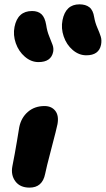

<svg xmlns="http://www.w3.org/2000/svg" viewBox="-20 -855 487 885"><path d="M377.9 -600.1Q343.8 -600.1 315.2 -624.5Q286.6 -648.9 273.7 -686.8Q260.7 -724.6 268.1 -762.2Q282.7 -835 346.2 -835Q375 -835 392.1 -821.5Q409.2 -808.1 414.1 -775.9Q418.5 -750.5 428.7 -727.1Q439 -703.6 444.3 -686.8Q449.7 -669.9 445.8 -648.9Q436 -600.1 377.9 -600.1ZM157.2 -568.8Q123.5 -568.8 94.7 -593.5Q65.9 -618.2 52.7 -656Q39.6 -693.8 46.9 -731Q61.5 -804.2 127.9 -804.2Q155.3 -804.2 171.1 -789.6Q187 -774.9 192.9 -740.2Q196.8 -711.9 206.8 -687.7Q216.8 -663.6 222.4 -647.9Q228 -632.3 225.1 -616.2Q215.8 -568.8 157.2 -568.8ZM116.2 9.8Q72.3 9.8 50.8 -19.3Q29.3 -48.3 37.1 -88.9Q48.3 -145 57.9 -202.9Q67.4 -260.7 68.8 -269Q77.6 -312.5 108.6 -339.4Q139.6 -366.2 185.1 -366.2Q217.3 -366.2 234.6 -344.5Q252 -322.8 245.1 -283.2Q241.7 -264.6 217 -170.9Q192.4 -77.1 188 -53.2Q175.3 9.8 116.2 9.8Z"/></svg>

Font: Shantell Sans Irregular
Style: Bold Italic
Weight: 700
Italic angle: -11.31°
Designer: Stephen Nixon, Anya Danilova, Shantell Martin
Foundry: Arrow Type
Version: Version 1.006;[9816181b4]